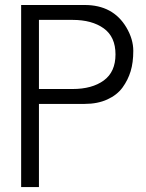

<svg xmlns="http://www.w3.org/2000/svg" viewBox="-20 -760 595 780"><path d="M65.9 0V-739.7H324.2Q439 -739.7 493.2 -648.9Q521.5 -601.1 521.5 -553.5Q521.5 -505.9 510.7 -470.5Q500 -435.1 477.8 -404.5Q455.6 -374 416 -356Q376.5 -337.9 324.2 -337.9H138.2V0ZM138.2 -398.4H274.9Q354 -398.4 401.6 -433.1Q449.2 -467.8 449.2 -539.1Q449.2 -610.4 401.4 -644.8Q353.5 -679.2 274.9 -679.2H138.2Z"/></svg>

Font: News Cycle
Style: Regular
Weight: 500
Version: Version 0.5.2